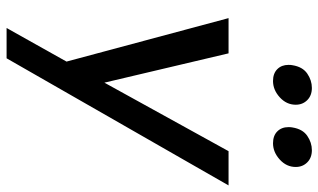

<svg xmlns="http://www.w3.org/2000/svg" viewBox="-212 -572 967 583"><g transform="rotate(90 271.5 -280.5)"><path d="M167 1 65 183H157L543 -491H439L231 -114L142 -491H35ZM178 -685Q177 -681 177 -673Q177 -652 190 -639Q203 -626 226 -626Q253 -626 275.5 -646.5Q298 -667 298 -695Q298 -716 284 -730Q270 -744 247 -744Q224 -744 203.5 -730Q183 -716 178 -685ZM367 -685Q366 -681 366 -673Q366 -652 379 -639Q392 -626 415 -626Q442 -626 464.5 -646.5Q487 -667 487 -695Q487 -716 473 -730Q459 -744 436 -744Q413 -744 392.5 -730Q372 -716 367 -685Z"/></g></svg>

Font: Geom
Style: Italic
Weight: 400
Italic angle: -10°
Version: Version 1.102